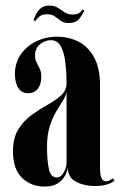

<svg xmlns="http://www.w3.org/2000/svg" viewBox="-20 -658 436 688"><path d="M139 10.5Q91 10.5 58.8 -21Q26.5 -52.5 26.5 -115.5Q26.5 -164 46 -195Q65.5 -226 94 -246.5Q122.5 -267 151 -282.8Q179.5 -298.5 199 -316.2Q218.5 -334 218.5 -360.5Q218.5 -397 214.5 -432.5Q210.5 -468 198.5 -491Q186.5 -514 162 -514Q141 -514 123.2 -499.2Q105.5 -484.5 105.5 -458.5Q105.5 -445 111.2 -434.2Q117 -423.5 122.5 -411.5Q128 -399.5 128 -382.5Q128 -356.5 115.8 -340.2Q103.5 -324 80.5 -324Q58 -324 45.8 -342.5Q33.5 -361 33.5 -393.5Q33.5 -431.5 53.5 -461.5Q73.5 -491.5 108 -509Q142.5 -526.5 186.5 -526.5Q225 -526.5 259.8 -509.5Q294.5 -492.5 316.5 -453.8Q338.5 -415 338.5 -350V-52.5Q338.5 -8.5 360 -8.5Q366.5 -8.5 373.8 -12.2Q381 -16 384.5 -19.5L390 -10.5Q385.5 -5 367 1.8Q348.5 8.5 318 8.5Q282 8.5 252.8 -6.5Q223.5 -21.5 223 -57Q221 -44 212.8 -28.2Q204.5 -12.5 187 -1Q169.5 10.5 139 10.5ZM183.5 -22Q198 -22 208.2 -39.8Q218.5 -57.5 218.5 -74V-330Q217 -316 206.2 -299Q195.5 -282 182 -259.5Q168.5 -237 158.5 -206Q148.5 -175 148.5 -132.5Q148.5 -80.5 155.5 -51.2Q162.5 -22 183.5 -22ZM226.5 -575.5Q208.5 -575.5 198 -583.2Q187.5 -591 177 -599Q166.5 -607 148.5 -607Q129.5 -607 119 -597Q108.5 -587 107 -582L100 -585.5Q102.5 -593 108.2 -605.5Q114 -618 125.5 -628Q137 -638 156.5 -638Q175 -638 187.5 -630Q200 -622 211.5 -614Q223 -606 239.5 -606Q257 -606 265.5 -612.5Q274 -619 275.5 -624.5L282 -620.5Q279 -611 266.2 -593.2Q253.5 -575.5 226.5 -575.5Z"/></svg>

Font: Imbue 100pt
Style: Bold
Weight: 700
Designer: Tyler Finck
Foundry: Etcetera Type Company
Version: Version 1.102; ttfautohint (v1.8.3)